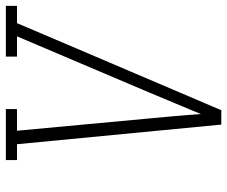

<svg xmlns="http://www.w3.org/2000/svg" viewBox="-95 -695 775 655"><g transform="rotate(90 292.5 -367.5)"><path d="M-15 0V-38H44L132 -245L341 -735H390L457 -38H511V0H337V-38H411L369 -490Q365 -534 361 -577.5Q357 -621 354 -665Q336 -621 317.5 -577.5Q299 -534 281 -490L89 -38H158V0Z"/></g></svg>

Font: Iosevka Etoile XLtObl
Style: Regular
Weight: 200
Italic angle: -9°
Designer: Belleve Invis
Foundry: Belleve Invis
Version: Version 15.5.2; ttfautohint (v1.8.4)